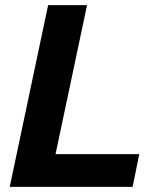

<svg xmlns="http://www.w3.org/2000/svg" viewBox="-20 -730 630 750"><path d="M18 0 168 -710H320L197 -128H524L498 0Z"/></svg>

Font: Geist
Style: Bold Italic
Weight: 700
Italic angle: -12°
Designer: Basement.studio, Andrés Briganti, Mateo Zaragoza
Foundry: Basement.studio, Vercel, Andrés Briganti, Guido Ferreyra, Mateo Zaragoza
Version: Version 1.500; ttfautohint (v1.8.4.7-5d5b)